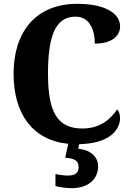

<svg xmlns="http://www.w3.org/2000/svg" viewBox="-20 -744 687 1004"><path d="M356 240C436 240 493 197 493 126C493 73 450 39 389 34L394 10C563 6 608 -72 608 -128C608 -143 602 -163 593 -172C561 -126 509 -72 411 -72C279 -72 231 -159 231 -358C231 -548 266 -657 375 -657C451 -657 476 -583 476 -516C564 -516 608 -555 608 -606C608 -672 533 -724 384 -724C165 -724 51 -575 51 -358C51 -153 147 -11 337 8L321 81C361 84 391 91 391 130C391 164 369 174 334 174C317 174 292 171 270 166V229C292 236 336 240 356 240Z"/></svg>

Font: Noto Serif Georgian SemiCondensed ExtraBold
Style: Regular
Weight: 800
Width: 4
Designer: Monotype Design Team, Akaki Razmadze
Foundry: Google LLC
Version: Version 2.003